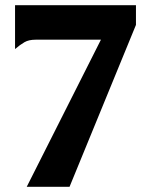

<svg xmlns="http://www.w3.org/2000/svg" viewBox="-20 -720 581 740"><path d="M83 0 369 -567H117Q91 -567 74.5 -557.5Q58 -548 38 -531V-700H504V-624L248 0Z"/></svg>

Font: LT Museum
Style: Bold
Weight: 700
Designer: Daniel Lyons
Foundry: LyonsType
Version: Version 1.010